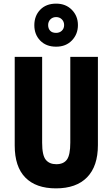

<svg xmlns="http://www.w3.org/2000/svg" viewBox="-20 -1027 619 1057"><path d="M519 -228Q519 -112 459.5 -51Q400 10 288 10Q178 10 119.5 -49.5Q61 -109 61 -226V-714H212V-241Q212 -172 232 -147.5Q252 -123 290 -123Q330 -123 348.5 -148.5Q367 -174 367 -242V-714H519ZM289 -770Q234 -770 201.5 -803.5Q169 -837 169 -888Q169 -940 201.5 -973.5Q234 -1007 289 -1007Q342 -1007 375.5 -973Q409 -939 409 -889Q409 -839 376 -804.5Q343 -770 289 -770ZM289 -846Q308 -846 320.5 -858Q333 -870 333 -889Q333 -908 320.5 -920.5Q308 -933 289 -933Q270 -933 257.5 -920.5Q245 -908 245 -889Q245 -870 256 -858Q267 -846 289 -846Z"/></svg>

Font: Noto Sans Telugu ExtraCondensed ExtraBold
Style: Regular
Weight: 800
Width: 2
Designer: Jelle Bosma - Monotype Design Team
Foundry: Monotype Imaging Inc.
Version: Version 2.005; ttfautohint (v1.8.4.7-5d5b)